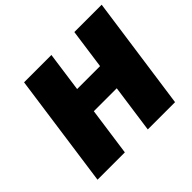

<svg xmlns="http://www.w3.org/2000/svg" viewBox="-159 -906 1113 1113"><g transform="rotate(-45 397.0 -350.0)"><path d="M570.3 -700.2H794.4L695.8 0H472.2L513.7 -295.9H325.7L284.2 0H60.1L158.2 -700.2H382.3L348.1 -455.1H536.1Z"/></g></svg>

Font: Fivo Sans Black
Style: Regular
Weight: 900
Designer: Alexander Slobzheninov
Foundry: Alexander Slobzheninov
Version: 1.0